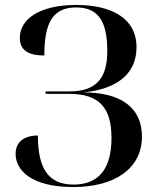

<svg xmlns="http://www.w3.org/2000/svg" viewBox="-20 -744 647 775"><path d="M276 11C441 11 553 -62 553 -193C553 -309 469 -371 317 -371C459 -385 531 -451 531 -553C531 -672 428 -724 288 -724C138 -724 60 -666 60 -591C60 -535 104 -520 159 -520C159 -646 189 -714 287 -714C377 -714 413 -658 413 -538C413 -425 366 -375 259 -375H164V-365H260C378 -365 430 -312 430 -187C430 -62 378 1 277 1C177 1 133 -61 133 -197C76 -197 43 -170 43 -123C43 -57 106 11 276 11Z"/></svg>

Font: Noto Serif Display Medium
Style: Regular
Weight: 500
Designer: Monotype Design Team
Foundry: Monotype Imaging Inc.
Version: Version 2.009